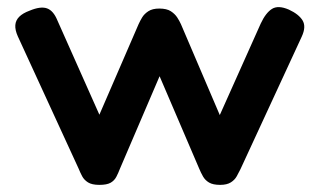

<svg xmlns="http://www.w3.org/2000/svg" viewBox="-20 -510 896 539"><path d="M259 9Q238 9 227 2Q216 -5 210.5 -15.5Q205 -26 201 -36L30 -408Q22 -426 23 -439.5Q24 -453 34 -463Q44 -473 63 -480Q94 -493 112 -486.5Q130 -480 141 -453L259 -188L369 -442Q373 -451 379 -461Q385 -471 396.5 -478.5Q408 -486 427 -486Q448 -486 459.5 -478.5Q471 -471 477.5 -461Q484 -451 488 -442L597 -187L712 -444Q726 -474 743.5 -485Q761 -496 791 -483Q819 -470 829.5 -452.5Q840 -435 827 -407L655 -35Q650 -25 644.5 -15Q639 -5 628 2Q617 9 598 9Q578 9 567 2.5Q556 -4 550 -14.5Q544 -25 539 -37L428 -296L317 -37Q312 -24 306.5 -13.5Q301 -3 290.5 3Q280 9 259 9Z"/></svg>

Font: Fredoka SemiExpanded Medium
Style: Regular
Weight: 500
Width: 6
Designer: Ben Nathan
Foundry: Milena B. Brandão, Ben Nathan
Version: Version 2.001